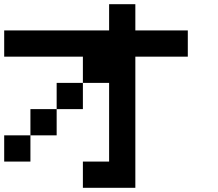

<svg xmlns="http://www.w3.org/2000/svg" viewBox="-20 -895 1040 915"><path d="M0 -125V-250H125V-125ZM0 -625V-750H500V-875H625V-750H875V-625H625V0H375V-125H500V-500H375V-625ZM250 -250H125V-375H250ZM250 -375V-500H375V-375Z"/></svg>

Font: GalmuriMono7 Regular
Style: Regular
Weight: 400
Designer: Lee Minseo (quiple)
Version: Version 2.399;hotconv 1.1.1;makeotfexe 2.6.0 DEVELOPMENT